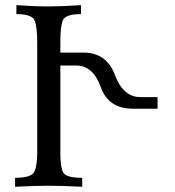

<svg xmlns="http://www.w3.org/2000/svg" viewBox="-20 -713 670 733"><path d="M293.9 0Q213.4 -3.9 166.5 -3.9Q111.8 -3.9 37.6 0V-34.2Q100.1 -34.2 111.1 -57.4Q122.1 -80.6 122.1 -130.9V-553.2Q122.1 -605 113.5 -632.1Q105 -659.2 42.5 -659.2V-693.4Q106.9 -688.5 166.5 -688.5Q218.8 -688.5 289.1 -693.4V-659.2Q227.5 -659.2 219 -633.5Q210.4 -607.9 210.4 -554.2V-512.2H298.8Q386.7 -512.2 418.5 -427.2Q450.2 -342.3 516.1 -342.3H581.5V-297.9H487.8Q394 -297.9 364.7 -380.4Q335.4 -462.9 270.5 -462.9H210.4V-127.9Q210.4 -76.7 220.7 -55.4Q231 -34.2 293.9 -34.2Z"/></svg>

Font: Kelvinch
Style: Regular
Weight: 400
Designer: Paul James MIller
Foundry: High-Logic / Made with FontCreator
Version: Version 3.30 September 23, 2016